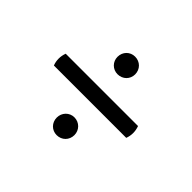

<svg xmlns="http://www.w3.org/2000/svg" viewBox="-101 -720 747 747"><g transform="rotate(45 272.0 -347.0)"><path d="M272 -466C300 -466 321 -487 321 -514C321 -542 300 -563 272 -563C245 -563 224 -542 224 -514C224 -487 245 -466 272 -466ZM73 -380C65 -358 65 -336 73 -315H471C479 -336 479 -358 471 -380ZM272 -131C300 -131 321 -152 321 -180C321 -207 300 -229 272 -229C245 -229 224 -207 224 -180C224 -152 245 -131 272 -131Z"/></g></svg>

Font: Arima Koshi ExtraBold
Style: Regular
Weight: 800
Designer: Joana Correia and Natanael Gama
Foundry: NDISCOVER
Version: Version 1.019;PS 001.019;hotconv 1.0.88;makeotf.lib2.5.64775